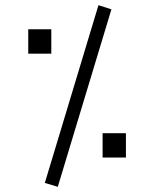

<svg xmlns="http://www.w3.org/2000/svg" viewBox="-20 -702 600 741"><path d="M203 19 153 4 360 -682 410 -666ZM376 -94V-188H466V-94ZM89 -495V-589H178V-495Z"/></svg>

Font: Cairo Play
Style: Regular
Weight: 400
Designer: Mohamed Gaber, Accademia di Belle Arti di Urbino
Foundry: Kief Type Foundry, Accademia di Belle Arti di Urbino
Version: Version 3.119